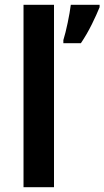

<svg xmlns="http://www.w3.org/2000/svg" viewBox="-20 -780 435 800"><path d="M205 0H78V-760H205ZM395 -750Q383 -720 362.5 -678.5Q342 -637 317 -600H244V-613Q253 -642 262 -685Q271 -728 275 -760H395Z"/></svg>

Font: Noto Sans Lao Looped SemiBold
Style: Regular
Weight: 600
Designer: Mark Frömberg, Ben Mitchell
Foundry: The Fontpad Ltd
Version: Version 1.002; ttfautohint (v1.8.4.7-5d5b)